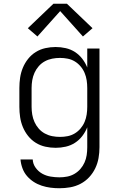

<svg xmlns="http://www.w3.org/2000/svg" viewBox="-20 -778 640 1021"><path d="M296 223Q272 223 248.5 220Q225 217 202 209.5Q179 202 159 189Q139 176 123.5 158Q108 140 99.5 117Q91 94 89 70H154Q155 94 169.5 114Q184 134 204.5 145.5Q225 157 249 161Q273 165 296 165Q317 165 337.5 161Q358 157 376 146.5Q394 136 407.5 120.5Q421 105 429.5 86Q438 67 441 46.5Q444 26 444 5V-101Q434 -76 417.5 -54.5Q401 -33 378.5 -18.5Q356 -4 329.5 2Q303 8 276 8Q248 8 221 2Q194 -4 170.5 -18.5Q147 -33 129.5 -55Q112 -77 101.5 -102.5Q91 -128 87 -155Q83 -182 83 -210V-310Q83 -338 87 -365Q91 -392 101.5 -417.5Q112 -443 129.5 -465Q147 -487 170.5 -501.5Q194 -516 221 -522Q248 -528 276 -528Q303 -528 329.5 -522Q356 -516 378.5 -501.5Q401 -487 417.5 -465.5Q434 -444 444 -419V-520H509V5Q509 34 504 62.5Q499 91 486.5 117Q474 143 454 164.5Q434 186 408 199.5Q382 213 353.5 218Q325 223 296 223ZM299 -50Q320 -50 340 -54Q360 -58 377.5 -68.5Q395 -79 408.5 -95Q422 -111 430 -130Q438 -149 441 -169.5Q444 -190 444 -210V-310Q444 -330 441 -350.5Q438 -371 430 -390Q422 -409 408.5 -425Q395 -441 377.5 -451.5Q360 -462 340 -466Q320 -470 299 -470Q278 -470 257.5 -466Q237 -462 218.5 -452Q200 -442 186 -426Q172 -410 163.5 -391Q155 -372 151.5 -351.5Q148 -331 148 -310V-210Q148 -189 151.5 -168.5Q155 -148 163.5 -129Q172 -110 186 -94Q200 -78 218.5 -68Q237 -58 257.5 -54Q278 -50 299 -50ZM179 -584 128 -628 264 -758H336L472 -628L421 -584L300 -719Z"/></svg>

Font: Iosevka Aile Custom Light
Style: Regular
Weight: 300
Designer: Belleve Invis
Foundry: Belleve Invis
Version: Version 17.0.2; ttfautohint (v1.8.3)